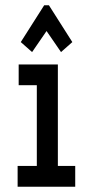

<svg xmlns="http://www.w3.org/2000/svg" viewBox="-20 -710 353 730"><path d="M102 -512 157 -592 212 -512 255 -550 166 -690H148L59 -550ZM47 0H266V-79H200V-465H51V-386H120V-79H47Z"/></svg>

Font: Inconsolata ExtraCondensed
Style: Bold
Weight: 700
Width: 2
Monospace: yes
Designer: Raph Levien, Cyreal, Brenton Simpson
Foundry: Raph Levien, Cyreal, Google
Version: Version 3.100